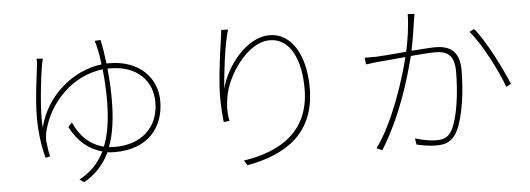

<svg xmlns="http://www.w3.org/2000/svg" viewBox="-50 -887 2969 1076"><g transform="rotate(-5 1434.0 -349.0)"><path d="M583.1 -578.8C740.1 -578.8 820 -484 820 -369C820 -221.9 717 -138.1 576 -138.1C563.9 -138.1 552.2 -138.8 539.1 -139.9C567.1 -213.8 578.1 -303.3 578.1 -409.1C578.1 -467 574.9 -525.9 568.9 -578.8ZM566.1 -608C558.9 -663 552.2 -709.9 544 -741.8L511 -740.1C514.9 -728 521.3 -708.1 524.1 -691.1C528.1 -676.1 533 -645.2 538 -605.1C372.2 -585.9 220.9 -453.8 179 -280.9C170.1 -367.9 192.8 -560 206 -634.9C208.8 -649.9 212 -659.8 213.1 -665.8L177.9 -669C179 -659.1 179 -651.3 177.9 -638.1C172.9 -590.2 150.9 -447.1 150.9 -338.1C150.9 -251.1 165.1 -163 180 -111.2L206 -116.8C199.9 -139.9 194.2 -177.2 192.1 -202.1C190 -226.9 196 -256 201 -272C240.1 -415.1 366.8 -557.2 541.9 -577.1C546.9 -529.1 551.1 -470.2 551.1 -408C551.1 -302.2 539.1 -214.8 511 -144.9C436.1 -163 380 -214.1 344.1 -295.1L322.1 -272C362.2 -192.1 424 -138.8 500 -119C468 -54 422.9 -7.1 358 27L383.9 44C451 6 497.2 -46.9 528.1 -111.9C541.2 -109.7 556.1 -109 571 -109C758.9 -109 848 -226.2 848 -372.2C848 -501.1 752.1 -608 581 -608Z M1223 -739C1220.9 -719.1 1218.8 -699.9 1214.8 -675.1C1206 -619 1183.9 -457 1183.9 -366.1C1183.9 -307.2 1188.2 -258.2 1192.1 -224.1L1224.1 -226.9C1215.9 -277 1215.9 -312.9 1224.1 -359C1243.3 -483 1362.9 -658 1487.9 -658C1608 -658 1659.8 -525.2 1659.8 -371.1C1659.8 -125 1485.8 -28.8 1285.9 1.1L1304 29.1C1522 -11 1688.9 -115.8 1688.9 -372.9C1688.9 -561.8 1610.1 -686.1 1490.1 -686.1C1356.9 -686.1 1241.8 -530.9 1210.9 -408C1217 -487.9 1234 -644.9 1261 -737.9Z M2272 -736.9C2271 -669 2258.9 -589.8 2245 -527C2177.9 -521 2110.8 -514.9 2077.8 -513.8H2009.9L2014.9 -475.9C2034.8 -478.7 2063.9 -481.9 2079.9 -484C2111.9 -486.2 2174 -491.8 2237.9 -497.9C2209.9 -381 2132.1 -136.7 2032 -2.8L2063.9 11C2176.8 -171.2 2234.7 -367.9 2268.8 -501.1C2322.8 -506 2376.1 -509.9 2405.9 -509.9C2467 -509.9 2513.8 -490.1 2513.8 -393.1C2513.8 -281.2 2497.9 -148.8 2463.8 -74.9C2439.6 -23.8 2407 -18.1 2369 -18.1C2340.9 -18.1 2294.7 -25.2 2251.8 -39.1L2257.1 -3.9C2285.2 3.2 2330.6 11 2365.8 11C2417.6 11 2458.8 0 2487.9 -60C2527 -137.1 2545.1 -284.1 2545.1 -398.1C2545.1 -517 2475.9 -538 2407 -538C2382.1 -538 2331 -533.7 2274.9 -529.8C2289.8 -595.9 2300.1 -677.9 2304 -701C2306.1 -714.1 2307.9 -724.1 2310 -734ZM2608 -606.9C2672.9 -533.7 2755 -371.1 2786.9 -282L2813.9 -296.9C2779.8 -381.7 2695 -551.1 2634.9 -621.1Z"/></g></svg>

Font: Karasuma Gothic
Style: Thin
Weight: 200
Designer: Rasmus Andersson / Ryoko Ishizuka
Foundry: rsms
Version: Version 1.00